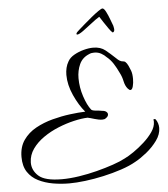

<svg xmlns="http://www.w3.org/2000/svg" viewBox="-58 -846 837 959"><g transform="rotate(-5 361.0 -366.0)"><path d="M251 62Q209 62 169 55Q129 48 96 31.5Q63 15 43.5 -14.5Q24 -44 24 -90Q24 -140 48 -174.5Q72 -209 111 -230.5Q150 -252 195.5 -264Q241 -276 284.5 -281.5Q328 -287 361 -288Q331 -323 307 -376Q283 -429 283 -479Q283 -497 287 -514Q291 -531 300 -546Q310 -564 332 -576.5Q354 -589 380 -596Q406 -603 428 -603Q465 -603 489 -583.5Q513 -564 534 -544Q539 -539 546.5 -532.5Q554 -526 563 -523Q567 -522 572.5 -521.5Q578 -521 582 -518Q590 -511 596.5 -497Q603 -483 607 -472Q613 -456 613 -430Q613 -410 608.5 -393Q604 -376 595 -376Q590 -376 582 -385Q570 -399 565 -422.5Q560 -446 550 -465Q538 -491 524 -513Q510 -535 490 -551Q482 -560 466.5 -569Q451 -578 431 -578Q416 -578 406 -573Q371 -559 356.5 -527Q342 -495 342 -457Q342 -411 357 -365.5Q372 -320 391 -296Q396 -290 415.5 -288.5Q435 -287 443 -285Q459 -284 466 -278Q473 -272 473 -265Q473 -254 460 -246Q455 -241 443 -241Q426 -241 405 -247.5Q384 -254 370 -257Q340 -256 301 -247Q262 -238 221.5 -221.5Q181 -205 146.5 -181Q112 -157 90.5 -126.5Q69 -96 68 -60Q67 -20 99 9Q131 38 216 38Q256 38 302 31Q348 24 392.5 12.5Q437 1 475 -12Q513 -25 537 -38Q556 -47 583 -65.5Q610 -84 636.5 -108Q663 -132 680.5 -157.5Q698 -183 698 -207Q698 -209 698 -212Q698 -215 697 -217Q696 -221 701 -221Q706 -221 708 -219Q722 -199 722 -175Q722 -143 699.5 -112Q677 -81 646 -56Q615 -31 589 -17Q558 1 514.5 15.5Q471 30 423.5 40.5Q376 51 331 56.5Q286 62 251 62ZM491 -794Q499 -794 508.5 -775.5Q518 -757 526 -735Q534 -713 538 -703Q540 -694 540.5 -690Q541 -686 541 -682Q540 -672 532 -670Q525 -675 513.5 -691.5Q502 -708 490 -726Q478 -744 472 -754Q455 -744 431 -725Q407 -706 385.5 -690.5Q364 -675 355 -675Q351 -675 351 -679Q352 -686 367 -698Q377 -707 395.5 -723Q414 -739 434 -755.5Q454 -772 470 -783Q486 -794 491 -794Z"/></g></svg>

Font: Allura
Style: Regular
Weight: 400
Designer: Robert E. Leuschke
Foundry: Robert E. Leuschke
Version: Version 1.110